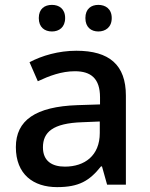

<svg xmlns="http://www.w3.org/2000/svg" viewBox="-20 -757 615 787"><path d="M139 -683C139 -645 163 -628 193 -628C222 -628 247 -645 247 -683C247 -721 222 -737 193 -737C163 -737 139 -721 139 -683ZM330 -683C330 -645 354 -628 383 -628C412 -628 438 -645 438 -683C438 -721 412 -737 383 -737C354 -737 330 -721 330 -683ZM293 -549C220 -549 152 -529 101 -502L135 -424C182 -446 232 -465 287 -465C352 -465 390 -436 390 -358V-329L297 -326C126 -320 45 -264 45 -154C45 -42 117 10 214 10C304 10 347 -16 394 -75H398L419 0H496V-365C496 -491 428 -549 293 -549ZM317 -256 389 -259V-212C389 -119 327 -74 246 -74C193 -74 156 -97 156 -153C156 -215 196 -252 317 -256Z"/></svg>

Font: Noto Sans Lisu Medium
Style: Regular
Weight: 500
Designer: Monotype Design Team. David Williams.
Foundry: Monotype Imaging Inc.
Version: Version 2.102